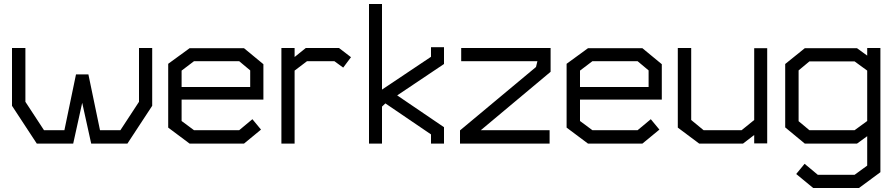

<svg xmlns="http://www.w3.org/2000/svg" viewBox="-20 -718 4472 960"><path d="M617 0H436L391 -204L346 0H164L40 -189V-478H107V-209L200 -67H302L360 -346H422L480 -67H582L675 -209V-478H741V-189Z M888 -220V-113L950 -67H1176L1242 -122L1285 -70L1200 0H928L821 -80V-399L928 -477H1200L1297 -397V-220ZM1231 -366 1176 -412H950L888 -365V-283H1231Z M1696 -380 1652 -412H1515L1453 -365V0H1387V-478H1453V-433L1509 -478H1675L1735 -432Z M1825 0V-698H1890V-270L2135 -434V-482H2200V-398L1966 -241L2200 -82V0H2135V-46L1907 -201L1890 -185V0Z M2384 -67H2728V0H2280V-66L2660 -383L2667 -412H2286V-478H2733V-359Z M2880 -220V-113L2942 -67H3168L3234 -122L3277 -70L3192 0H2920L2813 -80V-399L2920 -477H3192L3289 -397V-220ZM3223 -366 3168 -412H2942L2880 -365V-283H3223Z M3751 -1V-43L3695 0H3476L3369 -80V-478H3436V-118L3498 -67H3688L3751 -118V-477H3816V-1Z M4275 222H4046L3961 152L4003 101L4069 156H4253L4316 110V-37L4265 0H4004L3906 -81V-398L4004 -477H4265L4316 -440V-478H4382V143ZM4316 -365 4253 -411H4027L3973 -366V-112L4027 -67H4253L4316 -113Z"/></svg>

Font: Turret Road Medium
Style: Regular
Weight: 500
Designer: Noponies
Foundry: Noponies
Version: Version 1.001; ttfautohint (v1.8)